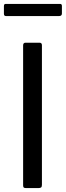

<svg xmlns="http://www.w3.org/2000/svg" viewBox="-21 -960 336 980"><path d="M181 -742Q193 -742 193 -729V-17Q193 -7 189 -3.5Q185 0 175 0H112Q103 0 100 -3Q97 -6 97 -14V-728Q97 -742 109 -742ZM295 -891Q295 -878 280 -878H10Q4 -878 1.5 -881Q-1 -884 -1 -890V-929Q-1 -934 1 -937Q3 -940 7 -940H287Q291 -940 293 -937Q295 -934 295 -930Z"/></svg>

Font: Libre Franklin
Style: Regular
Weight: 400
Designer: Pablo Impallari, Rodrigo Fuenzalida
Foundry: Impallari Type
Version: Version 1.001; ttfautohint (v1.4.1)